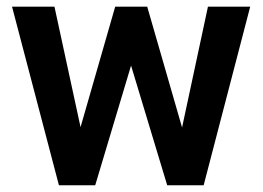

<svg xmlns="http://www.w3.org/2000/svg" viewBox="-20 -548 778 568"><path d="M141.1 -528.3 218.3 -171.9 320.8 -528.3H415.5L518.6 -170.9L595.2 -528.3H720.2L582.5 0H474.6L367.7 -354L261.7 0H154.3L15.6 -528.3Z"/></svg>

Font: Vazirmatn RD SemiBold
Style: Regular
Weight: 600
Designer: Saber Rastikerdar
Foundry: Saber Rastikerdar
Version: Version 32.102